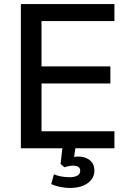

<svg xmlns="http://www.w3.org/2000/svg" viewBox="-20 -732 631 948"><path d="M185 -628V-404H525V-320H185V-84H545V0H352L346 43Q353 41 367 41Q401 41 423.5 59Q446 77 446 111Q446 148 413.5 172Q381 196 324 196Q302 196 277 191Q252 186 233 177L246 129Q283 143 323 143Q348 143 362 135Q376 127 376 111Q376 86 341 86Q322 86 298 94L279 77L288 0H83V-712H545V-628Z"/></svg>

Font: Muli SemiBold
Style: Regular
Weight: 600
Designer: Vernon Adams
Foundry: Vernon Adams
Version: Version 2.000